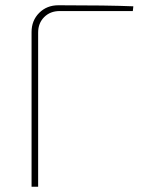

<svg xmlns="http://www.w3.org/2000/svg" viewBox="-20 -710 554 730"><path d="M100 0V-588Q100 -632 129 -661Q158 -690 202 -690Q391 -690 487 -686L485 -668H207Q171 -668 148 -645Q125 -622 125 -586V0Z"/></svg>

Font: Exo 2.0 Thin
Style: Regular
Weight: 250
Designer: Natanael Gama
Version: Version 1.001;PS 001.001;hotconv 1.0.70;makeotf.lib2.5.58329